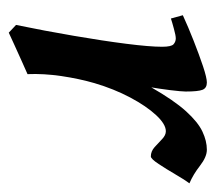

<svg xmlns="http://www.w3.org/2000/svg" viewBox="-46 -414 478 425"><g transform="rotate(90 192.5 -201.0)"><path d="M385.3 -381.8Q377.9 -372.1 366 -351.6Q354 -331.1 342.5 -313.7Q331.1 -296.4 325.7 -296.4Q314.5 -296.4 305.2 -304.7Q295.9 -313 287.4 -321.3Q278.8 -329.6 270 -329.6Q254.4 -329.6 234.4 -308.1Q214.4 -286.6 195.3 -250.7Q176.3 -214.8 163.6 -171.9Q153.8 -138.2 147.9 -98.6Q142.1 -59.1 143.6 -23.4Q134.8 -19.5 115.7 -11Q96.7 -2.4 77.9 6.1Q59.1 14.6 51.8 18.1L34.7 2Q47.9 -62 58.8 -126Q69.8 -189.9 76.4 -241.9Q83 -293.9 83 -321.3Q83 -341.8 77.4 -346.7Q71.8 -351.6 64.5 -351.6Q58.1 -351.6 43 -347.4Q27.8 -343.3 20.5 -340.8L13.2 -367.2Q38.6 -378.9 69.6 -391.1Q100.6 -403.3 126.2 -411.9Q151.9 -420.4 162.1 -420.4Q174.3 -420.4 178.2 -410.9Q182.1 -401.4 182.1 -373.5Q182.1 -364.3 179 -339.1Q175.8 -314 172.9 -297.4Q201.7 -347.7 225.8 -374.3Q250 -400.9 270.8 -410.6Q291.5 -420.4 311 -420.4Q326.7 -420.4 346.2 -405.3Q365.7 -390.1 385.3 -381.8Z"/></g></svg>

Font: Dai Banna SIL Medium
Style: Italic
Weight: 500
Italic angle: -11°
Designer: Victor Gaultney
Foundry: SIL International
Version: Version 4.000